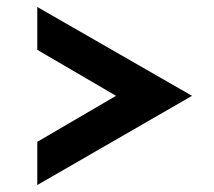

<svg xmlns="http://www.w3.org/2000/svg" viewBox="-20 -517 614 551"><path d="M87 -110 313 -242 87 -374V-497L531 -242L87 14Z"/></svg>

Font: Reem Kufi Medium
Style: Regular
Weight: 500
Designer: Khaled Hosny
Version: Version 1.001